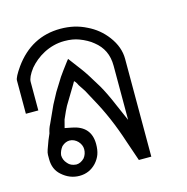

<svg xmlns="http://www.w3.org/2000/svg" viewBox="-84 -604 666 684"><g transform="rotate(-15 249.0 -262.0)"><path d="M189.9 -320.8 148.9 -252.9Q145 -246.1 139.9 -234.9Q134.8 -223.6 127.9 -208L120.1 -178.2L147 -172.9Q213.9 -159.7 213.9 -94.2Q213.9 -72.8 208.3 -56.9Q202.6 -41 189.9 -26.9Q164.6 0 127.9 0Q91.8 0 63 -25.9Q38.1 -47.9 38.1 -85V-101.1Q38.1 -108.9 42 -120.1L53.2 -150.9L63 -173.8Q64 -178.2 64.9 -181.9Q65.9 -185.5 67.1 -189.5Q68.4 -193.4 70.3 -197.8Q72.3 -202.1 75.2 -208L103 -269L125 -310.1L154.8 -357.9Q160.2 -366.2 168.7 -377.4Q177.2 -388.7 189.9 -405.8L195.8 -413.1L232.9 -363.8Q239.7 -355 251.7 -336.4Q263.7 -317.9 280.8 -289.1Q289.1 -274.9 299.1 -254.4Q309.1 -233.9 320.8 -206.1L346.2 -147.9V-347.2Q346.2 -377.9 335 -401.4Q323.7 -424.8 301.8 -441.9Q292 -450.2 279.5 -457Q267.1 -463.9 252.9 -469.2Q230 -478 199.2 -478Q178.2 -478 158.9 -472.9Q139.6 -467.8 122.8 -459Q106 -450.2 92 -438.7Q78.1 -427.2 67.9 -415Q45.9 -386.2 45.9 -368.2V-263.2H0V-386.2Q0 -397.9 23.9 -432.1Q89.8 -523.9 196.8 -523.9Q222.7 -523.9 246.3 -518.6Q270 -513.2 292 -502Q334 -481.9 361.8 -444.8Q392.1 -404.3 392.1 -360.8V0H346.2L320.8 -74.2Q289.6 -170.4 246.1 -248L225.1 -287.1L208 -313Q206.5 -316.9 204.1 -320.8Q201.7 -324.7 199.7 -327.1Q197.8 -329.6 195.8 -331.1ZM127 -42Q143.1 -42 157.2 -56.2Q168 -69.8 168 -87.9Q168 -95.7 164.6 -103.5Q161.1 -111.3 155.3 -117.4Q149.4 -123.5 141.6 -127.2Q133.8 -130.9 125 -130.9Q118.2 -130.9 110.8 -127.9Q103.5 -125 96.2 -118.2Q90.8 -111.3 87.4 -103.8Q84 -96.2 83 -87.9Q83 -79.6 86.2 -71.5Q89.4 -63.5 96.2 -56.2Q106.4 -43.5 127 -42Z"/></g></svg>

Font: Defago Noto Sans
Style: Regular
Weight: 400
Designer: John M. Durdin
Foundry: Lao IT Dev Co., Ltd.
Version: Version 1.000 2007 initial release